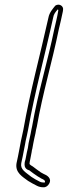

<svg xmlns="http://www.w3.org/2000/svg" viewBox="-20 -739 287 813"><path d="M50 -48C43 -7 77 10 99 27C112 35 123 41 137 48C145 52 154 54 163 54C174 55 183 48 188 39C201 16 179 3 164 -3L153 -9C141 -17 130 -26 119 -34C117 -36 104 -41 105 -47C105 -52 107 -58 108 -64L114 -95C115 -101 115 -105 117 -110L121 -132C123 -146 127 -158 130 -174C132 -184 133 -194 136 -203C161 -346 201 -477 229 -615C235 -641 241 -664 246 -690L247 -697C250 -714 230 -726 214 -715C203 -701 189 -686 185 -664C150 -506 108 -354 79 -190C76 -173 72 -160 69 -144C67 -132 64 -119 62 -107L56 -76C54 -66 52 -57 50 -48ZM70 -48C71 -55 74 -65 76 -76L82 -107C84 -118 87 -131 89 -144C92 -159 96 -172 99 -190C128 -353 170 -504 205 -664C207 -678 214 -687 224 -699C225 -698 227 -697 227 -697L226 -690C222 -665 216 -643 210 -616C182 -479 141 -348 116 -204C113 -192 112 -184 110 -174C107 -159 104 -147 101 -132L98 -112C96 -104 95 -101 94 -95L88 -64C87 -60 84 -54 84 -42C84 -21 104 -18 104 -18L105 -17C116 -9 127 0 140 8L152 15L153 16C171 23 172 29 170 32V33C170 34 169 34 169 34H168H167C161 34 153 33 148 30C135 24 124 17 113 10C88 -10 65 -21 70 -48Z"/></svg>

Font: Scribbler
Style: ClrIta
Weight: 400
Designer: Mew Too
Foundry: Cannot Into Space Fonts
Version: Version 1.001